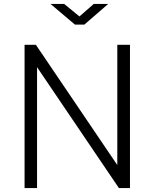

<svg xmlns="http://www.w3.org/2000/svg" viewBox="-20 -949 775 969"><path d="M453 -929 381 -866 304 -929H235L358 -825H406L526 -929ZM572 -723V-116L161 -723H104V0H167V-610L580 0H636V-723Z"/></svg>

Font: United Sans ExtraLight
Style: Regular
Weight: 200
Designer: Pablo Impallari, Rodrigo Fuenzalida (Modified by Dan O. Williams)
Version: Version 1.000;PS 001.000;hotconv 1.0.88;makeotf.lib2.5.64775